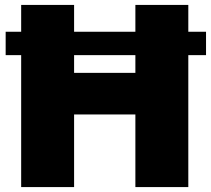

<svg xmlns="http://www.w3.org/2000/svg" viewBox="-20 -760 857 780"><path d="M3 -631H66V-740H281V-631H530V-740H745V-631H817V-536H745V0H530V-295H281V0H66V-536H3ZM530 -464V-536H281V-464Z"/></svg>

Font: Encode Sans Narrow
Style: Black
Weight: 900
Designer: Pablo Impallari, Andres Torresi
Foundry: Pablo Impallari, Andres Torresi
Version: Version 1.000; ttfautohint (v1.00) -l 8 -r 50 -G 200 -x 14 -